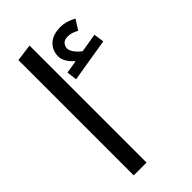

<svg xmlns="http://www.w3.org/2000/svg" viewBox="-239 -829 890 890"><g transform="rotate(-45 206.0 -383.5)"><path d="M69.8 0V-755.9L153.8 -767.1V0ZM401.9 -589.8 409.2 -539.1 195.8 -503.9 189.9 -554.2 253.9 -564.9Q211.9 -602.5 211.9 -637.2Q211.9 -676.3 239 -701.7Q266.1 -727.1 316.9 -727.1Q351.6 -727.1 393.1 -705.1L361.8 -655.8Q334 -671.9 310.1 -671.9Q287.1 -671.9 277.1 -660.6Q267.1 -649.4 267.1 -634.8Q267.1 -608.4 309.1 -574.2Z"/></g></svg>

Font: FiraGO
Style: Regular
Weight: 400
Designer: bBox Type
Foundry: bBox Type GmbH
Version: Version 1.001;PS 001.001;hotconv 1.0.88;makeotf.lib2.5.64775